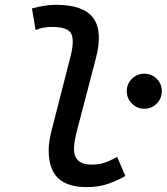

<svg xmlns="http://www.w3.org/2000/svg" viewBox="-20 -762 687 792"><path d="M338.4 9.8Q257.3 9.8 219 -27.6Q180.7 -64.9 180.7 -143.6Q180.7 -161.1 184.1 -182.6Q187.5 -204.1 194.8 -231.9L270.5 -527.3Q287.6 -593.8 274.2 -622.3Q260.7 -650.9 195.3 -650.9Q178.7 -650.9 161.4 -648.2Q144 -645.5 127 -638.2L111.8 -727.1Q136.2 -733.9 161.1 -738Q186 -742.2 210.9 -742.2Q324.2 -742.2 364.5 -688Q404.8 -633.8 375.5 -521.5L299.8 -231.9Q292 -203.1 288.6 -182.6Q285.2 -162.1 285.2 -147.9Q285.2 -83 357.4 -83Q387.2 -83 409.7 -90.3Q432.1 -97.7 463.4 -114.7L497.1 -36.1Q462.9 -16.6 425 -3.4Q387.2 9.8 338.4 9.8ZM575.2 -313.5Q545.4 -313.5 524.2 -334.7Q502.9 -356 502.9 -385.7Q502.9 -416 524.2 -437Q545.4 -458 575.2 -458Q605.5 -458 626.5 -437Q647.5 -416 647.5 -385.7Q647.5 -356 626.5 -334.7Q605.5 -313.5 575.2 -313.5Z"/></svg>

Font: Cascadia Code PL
Style: Italic
Weight: 400
Italic angle: -10°
Monospace: yes
Designer: Aaron Bell
Foundry: Saja Typeworks
Version: Version 2404.023